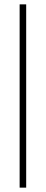

<svg xmlns="http://www.w3.org/2000/svg" viewBox="-20 -720 210 880"><path d="M70 140H100V-700H70Z"/></svg>

Font: Space Cowgirl Light
Style: Regular
Weight: 300
Designer: Valery Marier
Foundry: Valery Marier
Version: Version 1.000;hotconv 1.0.109;makeotfexe 2.5.65596